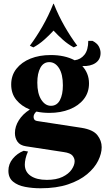

<svg xmlns="http://www.w3.org/2000/svg" viewBox="-20 -774 573 1029"><path d="M197 235Q154 235 114.5 227.5Q75 220 50 199.5Q25 179 25 141Q25 105 48.5 76.5Q72 48 107 34L130 38Q121 58 117 76Q113 94 113 108Q113 147 144.5 168.5Q176 190 231 190Q282 190 315 174Q348 158 364 134.5Q380 111 380 90Q380 74 368.5 60Q357 46 322 41L119 10Q87 5 73.5 -15Q60 -35 60 -61Q60 -96 81 -129.5Q102 -163 140 -187Q95 -205 67.5 -238.5Q40 -272 40 -321Q40 -370 68 -405.5Q96 -441 143.5 -460Q191 -479 252 -479Q327 -479 380 -451Q412 -455 432.5 -480.5Q453 -506 453 -555H476Q501 -542 510 -524.5Q519 -507 519 -490Q519 -455 492 -436.5Q465 -418 421 -420Q438 -402 447.5 -378.5Q457 -355 457 -327Q457 -278 429 -242.5Q401 -207 353 -188Q305 -169 245 -169Q208 -169 175 -176Q160 -163 160 -147Q160 -140 164 -133.5Q168 -127 182 -125L417 -89Q479 -79 502 -49.5Q525 -20 525 15Q525 49 506 87.5Q487 126 447 159.5Q407 193 345 214Q283 235 197 235ZM253 -207Q285 -207 301 -237Q317 -267 317 -317Q317 -376 296.5 -408.5Q276 -441 244 -441Q213 -441 196.5 -411Q180 -381 180 -331Q180 -273 201 -240Q222 -207 253 -207ZM375 -520Q344 -537 317 -561Q290 -585 267 -610Q244 -585 217 -561Q190 -537 159 -520L140 -529Q175 -576 207.5 -632.5Q240 -689 266 -754H268Q294 -689 326.5 -632.5Q359 -576 394 -529Z"/></svg>

Font: Bona Nova
Style: Bold
Weight: 700
Designer: Mateusz Machalski
Foundry: Capitalics
Version: Version 4.001; ttfautohint (v1.8.3)